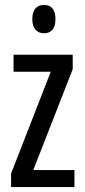

<svg xmlns="http://www.w3.org/2000/svg" viewBox="-20 -759 343 779"><path d="M159 -739C128 -739 111 -719 111 -681C111 -645 129 -624 159 -624C189 -624 205 -645 205 -681C205 -718 190 -739 159 -739ZM282 0V-69H115L275 -478V-537H35V-468H186L25 -55V0Z"/></svg>

Font: Noto Sans Ethiopic ExtCond
Style: Regular
Weight: 400
Width: 2
Designer: Monotype Design Team
Foundry: Monotype Imaging Inc.
Version: Version 2.102